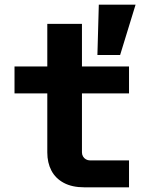

<svg xmlns="http://www.w3.org/2000/svg" viewBox="-20 -800 640 820"><path d="M330 -149Q330 -140 334.5 -132Q339 -124 347 -119.5Q355 -115 364 -115H531V0H340Q288 0 252.5 -19Q217 -38 199.5 -71.5Q182 -105 182 -149V-401H42V-516H182V-698H330V-516H531V-401H330ZM493 -565H396L402 -780H559Z"/></svg>

Font: iA Writer Duo V
Style: Regular
Weight: 400
Designer: Mike Abbink, Paul van der Laan, Pieter van Rosmalen, Oliver Reichenstein
Foundry: Information Architects Inc.
Version: Version 2.000